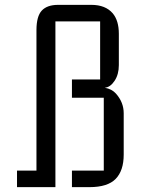

<svg xmlns="http://www.w3.org/2000/svg" viewBox="-20 -770 589 790"><path d="M208 0H50V-68H130V-646Q130 -703 152 -726.5Q174 -750 219 -750H356Q414 -750 444 -715Q469 -685 469 -631V-502Q469 -464 451.5 -437.5Q434 -411 411 -409Q440 -404 457 -385Q489 -349 489 -304V-134Q489 -68 456 -34Q423 0 348 0H276V-68H407V-368H276V-443H392V-682H208Z"/></svg>

Font: Kelly Slab
Style: Regular
Weight: 400
Designer: Denis Masharov
Foundry: Denis Masharov
Version: Version 1.001